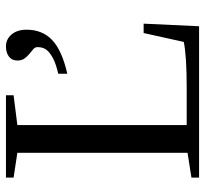

<svg xmlns="http://www.w3.org/2000/svg" viewBox="-42 -653 695 651"><g transform="rotate(-90 305.5 -327.5)"><path d="M308.1 -628.9 207 -616.2V-42H335.9Q439.9 -42 488.8 -51.8L519 -188H550.8L542 0H28.8V-25.9L112.8 -39.1V-616.2L28.8 -628.9V-654.8H308.1ZM530.3 -585Q530.3 -531.7 495.4 -498.3Q460.4 -464.8 380.9 -446.8V-477.5Q413.6 -484.9 433.1 -495.1Q452.6 -505.4 461.9 -517.1Q471.2 -528.8 471.2 -547.9Q471.2 -556.2 464.1 -562.3Q457 -568.4 448.5 -575.2Q439.9 -582 432.9 -591.6Q425.8 -601.1 425.8 -616.2Q425.8 -634.8 439.2 -644.8Q452.6 -654.8 473.6 -654.8Q498 -654.8 514.2 -635.7Q530.3 -616.7 530.3 -585Z"/></g></svg>

Font: Times New Roman
Style: Regular
Weight: 400
Designer: Steve Matteson
Foundry: Ascender Corporation
Version: Version 2.00.3